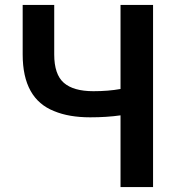

<svg xmlns="http://www.w3.org/2000/svg" viewBox="-20 -759 734 779"><path d="M346 -283Q260 -283 200 -308Q72 -358 72 -538V-739H200V-538Q200 -457 239 -423Q278 -389 359 -389Q420 -389 469 -398V-739H601V0H469V-291Q413 -283 346 -283Z"/></svg>

Font: Merged Yaku Han JP SemiBold
Style: Regular
Weight: 600
Designer: Ryoko NISHIZUKA 西塚涼子 (kana, bopomofo & ideographs); Paul D. Hunt (Latin, Greek & Cyrillic); Sandoll Communications 산돌커뮤니
Foundry: Adobe
Version: Version 2.004